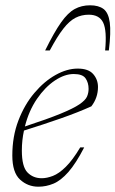

<svg xmlns="http://www.w3.org/2000/svg" viewBox="-20 -695 436 725"><path d="M298 -138.5Q266.5 -77.5 238 -45.2Q209.5 -13 181.8 -1.5Q154 10 125 10Q85 10 55.8 -16.8Q26.5 -43.5 26.5 -108Q26.5 -180 49.5 -240Q72.5 -300 109.8 -344Q147 -388 190 -412Q233 -436 273.5 -436Q314 -436 332 -415.2Q350 -394.5 350 -366.5Q350 -326 325 -293.5Q275.5 -271 209.8 -248Q144 -225 70.5 -202Q62.5 -165 62.5 -126.5Q62.5 -65.5 83.8 -43.8Q105 -22 137.5 -22Q157 -22 179.8 -30.8Q202.5 -39.5 228.2 -64.8Q254 -90 283 -138.5ZM258.5 -415.5Q224 -415.5 187 -390.8Q150 -366 119.5 -321.5Q89 -277 74 -217.5Q159.5 -245.5 208.2 -265.5Q257 -285.5 279.8 -301Q302.5 -316.5 308.5 -330.2Q314.5 -344 314.5 -359.5Q314.5 -382.5 303.2 -399Q292 -415.5 258.5 -415.5ZM315 -639.5Q288 -639.5 265 -627.8Q242 -616 219 -586.5Q196 -557 168 -504.5H150.5Q184.5 -573.5 210.5 -610.2Q236.5 -647 262.2 -661Q288 -675 320 -675Q352.5 -675 371 -661Q389.5 -647 394.5 -610.2Q399.5 -573.5 391 -504.5H377Q384 -579 369.8 -609.2Q355.5 -639.5 315 -639.5Z"/></svg>

Font: Newsreader Text ExtraLight
Style: Italic
Weight: 275
Italic angle: -17°
Designer: Hugues Gentile
Foundry: Production Type
Version: Version 1.001